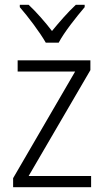

<svg xmlns="http://www.w3.org/2000/svg" viewBox="-20 -878 436 805"><path d="M172 -699H226C249 -743 301 -808 335 -848V-858H298C262 -824 230 -787 198 -748C169 -786 132 -828 100 -858H63V-848C97 -809 147 -743 172 -699ZM362 -93V-140H100L359 -584V-625H54V-578H295L35 -131V-93Z"/></svg>

Font: Noto Sans Kannada UI SemiCondensed Light
Style: Regular
Weight: 300
Width: 4
Designer: Jelle Bosma - Monotype Design Team
Foundry: Monotype Imaging Inc.
Version: Version 2.005